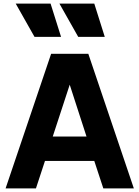

<svg xmlns="http://www.w3.org/2000/svg" viewBox="-20 -1043 772 1063"><path d="M11 0H179L229 -152H502L552 0H721L469 -745H263ZM67 -1023 171 -839H318L260 -1023ZM272 -287 366 -574 459 -287ZM309 -1023 413 -839H560L502 -1023Z"/></svg>

Font: Mluvka ExtraBold
Style: Regular
Weight: 800
Designer: Modified by Jiří Krblich, Original typeface by Gumpita Rahayu
Foundry: Gumpita Rahayu & Jiří Krblich
Version: Version 2.000;Glyphs 3.1.1 (3134)